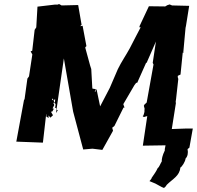

<svg xmlns="http://www.w3.org/2000/svg" viewBox="-20 -738 977 953"><path d="M273 -718 266 -715H251L166 -705L160 -602L152 -590L140 -486L132 -483L142 -465L141 -471L124 -359L116 -348L102 -246L99 -241L61 -35L193 -30L209 -170L213 -166L205 -164L221 -152V-165L230 -154L243 -166L233 -183L240 -185L247 -198L241 -200L249 -216C248 -220 248 -224 244 -226L249 -230L246 -242L238 -241L241 -250L245 -241L254 -245L253 -233L249 -228L256 -222L255 -210L252 -203H259V-194L267 -191L258 -177L297 -448L343 -184L393 4L439 0L488 6L541 -89L537 -104L548 -113L593 -204H598L592 -221L647 -315L656 -327H661L706 -428L710 -425L709 -429L754 -532L738 -426L742 -418L708 -229L697 -219L694 -213L698 -197L697 -194V-183L695 -175L692 -165L688 -162L694 -157L704 -160L716 -163L712 -169L689 -15L820 -17L853 -226L852 -233L854 -247L865 -346L862 -356L863 -362L876 -368L887 -477L891 -476L890 -480C893 -520 898 -561 901 -600L903 -609L919 -709L834 -711L822 -716L810 -712L800 -706L719 -707L672 -607L674 -601L679 -604C661 -569 642 -534 624 -498C605 -463 583 -432 565 -395L525 -302L477 -210L459 -296L453 -282L450 -284L456 -293L453 -296L439 -298L438 -304L433 -395L427 -414L403 -502C404 -505 407 -507 409 -509L390 -610L378 -608L385 -615L368 -713L286 -711C281 -713 278 -716 273 -718ZM722 161C731 165 742 169 751 173C764 179 781 191 794 195C800 191 804 186 808 179C836 151 872 135 875 94C883 90 900 64 901 49C911 39 915 22 911 2L920 -5L937 -100H902L818 -97L811 -64L798 2V9C786 33 782 53 783 63C774 78 770 92 763 96C753 117 748 122 732 146C731 150 738 145 737 142C732 148 727 155 722 161Z"/></svg>

Font: Asimov Print
Style: DIt
Weight: 250
Width: 0
Designer: Google
Version: Version 2.000980: 2014